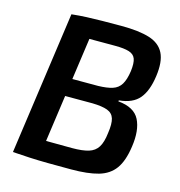

<svg xmlns="http://www.w3.org/2000/svg" viewBox="-105 -792 839 894"><g transform="rotate(15 314.5 -345.0)"><path d="M371 -698Q456 -698 507 -682Q558 -666 578 -625.5Q598 -585 588 -514Q578 -441 546.5 -403.5Q515 -366 449 -360L448 -355Q526 -348 551 -298.5Q576 -249 564 -168Q554 -97 526.5 -59Q499 -21 448.5 -6.5Q398 8 317 8Q252 8 204.5 7.5Q157 7 117.5 5Q78 3 35 0L59 -92Q83 -91 147 -90Q211 -89 296 -89Q346 -89 375.5 -98Q405 -107 420 -131Q435 -155 440 -200Q447 -246 439.5 -270.5Q432 -295 406.5 -304.5Q381 -314 334 -315H93L105 -400H338Q381 -401 407.5 -409.5Q434 -418 448 -441Q462 -464 468 -506Q473 -546 465.5 -566Q458 -586 434 -593.5Q410 -601 366 -601Q312 -601 270 -601Q228 -601 196 -601Q164 -601 138 -599L132 -690Q169 -694 204 -695.5Q239 -697 279 -697.5Q319 -698 371 -698ZM255 -690 158 0H35L132 -690Z"/></g></svg>

Font: Exo 2 SemiBold
Style: Italic
Weight: 600
Italic angle: -8°
Designer: Natanael Gama
Foundry: Natanael Gama
Version: Version 2.010